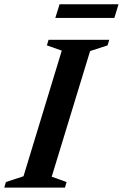

<svg xmlns="http://www.w3.org/2000/svg" viewBox="-44 -858 562 878"><path d="M238.5 -626.5 170.5 -650.5 178 -676H455.5L448 -650.5L368 -624.5L192.5 -50L260.5 -25.5L253 0H-24.5L-17 -25.5L63.5 -52ZM209 -776 228.5 -838.5H498L479 -776Z"/></svg>

Font: Newsreader 16pt 16pt SemiBold
Style: Italic
Weight: 600
Italic angle: -17°
Version: Version 1.003